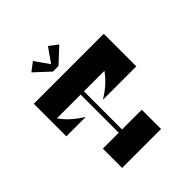

<svg xmlns="http://www.w3.org/2000/svg" viewBox="-232 -1073 1246 1246"><g transform="rotate(-45 391.0 -450.0)"><path d="M357 -760 459 -855 400 -900 331 -802 262 -900 203 -855 305 -760ZM406 -401H712V-699H706V-700H70V-401H248C196 -433 144 -475 109 -527H327V-177H181V0H538V-177H357V-527H545C510 -475 458 -433 406 -401Z"/></g></svg>

Font: Space Cowgirl Black
Style: Regular
Weight: 900
Designer: Valery Marier
Foundry: Valery Marier
Version: Version 1.000;hotconv 1.0.109;makeotfexe 2.5.65596